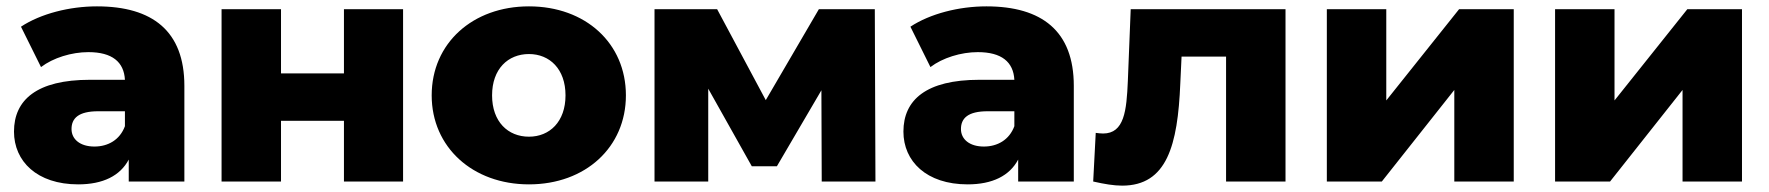

<svg xmlns="http://www.w3.org/2000/svg" viewBox="-20 -571 5565 604"><path d="M373 -174C357 -131 320 -110 277 -110C232 -110 205 -133 205 -165C205 -199 227 -221 289 -221H373ZM226 9C304 9 358 -18 385 -69V0H560V-301C560 -473 460 -551 285 -551C199 -551 108 -528 46 -487L109 -360C147 -389 205 -407 258 -407C333 -407 370 -376 373 -320H263C96 -320 24 -257 24 -157C24 -64 96 9 226 9Z M864 0V-191H1062V0H1248V-542H1062V-340H864V-542H677V0Z M1644 9C1822 9 1949 -108 1949 -271C1949 -435 1822 -551 1644 -551C1467 -551 1338 -435 1338 -271C1338 -108 1467 9 1644 9ZM1644 -141C1578 -141 1528 -188 1528 -271C1528 -354 1578 -401 1644 -401C1709 -401 1759 -354 1759 -271C1759 -188 1709 -141 1644 -141Z M2208 -292 2345 -48H2424L2564 -287L2565 0H2734L2732 -542H2556L2389 -256L2236 -542H2039V0H2208Z M3171 -174C3155 -131 3118 -110 3075 -110C3030 -110 3003 -133 3003 -165C3003 -199 3025 -221 3087 -221H3171ZM3024 9C3102 9 3156 -18 3183 -69V0H3358V-301C3358 -473 3258 -551 3083 -551C2997 -551 2906 -528 2844 -487L2907 -360C2945 -389 3003 -407 3056 -407C3131 -407 3168 -376 3171 -320H3061C2894 -320 2822 -257 2822 -157C2822 -64 2894 9 3024 9Z M3419 0C3454 8 3484 13 3510 13C3651 13 3685 -114 3693 -308L3697 -393H3837V0H4024V-542H3537L3528 -316C3524 -223 3517 -151 3450 -151C3443 -151 3435 -152 3427 -153Z M4327 0 4555 -288V0H4742V-542H4570L4341 -255V-542H4154V0Z M5045 0 5273 -288V0H5460V-542H5288L5059 -255V-542H4872V0Z"/></svg>

Font: Montserrat-Alt1 ExtBd
Style: Regular
Weight: 800
Designer: Differentunic
Foundry: Differentunic
Version: Version 7.222